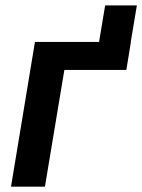

<svg xmlns="http://www.w3.org/2000/svg" viewBox="-20 -704 536 724"><path d="M353.5 -545.9 376.5 -683.6H496.1L473.1 -545.9H473.6L456.5 -440.4H222.7L149.4 0H21.5L111.8 -545.9Z"/></svg>

Font: Inter Semi Bold
Style: Italic
Weight: 600
Italic angle: -9.39999°
Designer: Rasmus Andersson
Foundry: rsms
Version: Version 4.000;git-3c8e0fc